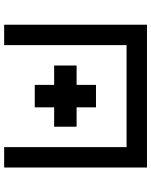

<svg xmlns="http://www.w3.org/2000/svg" viewBox="78 -802 724 919"><g transform="rotate(-90 439.5 -342.0)"><path d="M97.7 -683.6H195.3V-97.7H683.6V-683.6H781.2V0H97.7ZM493.2 -336.9V-244.1H385.7V-336.9H293V-444.3H385.7V-537.1H493.2V-444.3H585.9V-336.9Z"/></g></svg>

Font: BabelStone Club Penguin
Style: Regular
Weight: 400
Designer: Andrew West
Foundry: BabelStone
Version: Version 1.02 November 6, 2013